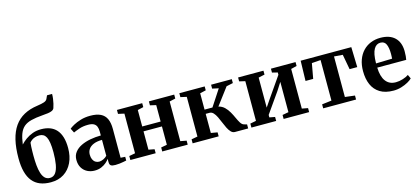

<svg xmlns="http://www.w3.org/2000/svg" viewBox="-67 -1413 4301 1974"><g transform="rotate(-15 2083.5 -426.0)"><path d="M284 10Q218.5 10 169.8 -9.5Q121 -29 88.8 -68.8Q56.5 -108.5 40.2 -169.8Q24 -231 24 -315Q24 -426 44 -509.2Q64 -592.5 104.5 -650.2Q145 -708 206.8 -741.8Q268.5 -775.5 352.5 -787Q399 -793.5 425.2 -802.5Q451.5 -811.5 459.5 -830.5L475 -864.5H529Q529 -839.5 525.5 -813.8Q522 -788 516.5 -764.2Q511 -740.5 504 -720Q497.5 -704 480 -695.8Q462.5 -687.5 436.2 -684Q410 -680.5 376 -678Q304.5 -672.5 256 -660.2Q207.5 -648 177 -622.5Q146.5 -597 129.5 -553Q112.5 -509 103.5 -440Q127.5 -466 160.2 -489.8Q193 -513.5 234 -528.5Q275 -543.5 324 -543.5Q376.5 -543.5 417.5 -528.2Q458.5 -513 486.8 -481.2Q515 -449.5 529.8 -400.8Q544.5 -352 544.5 -285Q544.5 -197.5 512.8 -131Q481 -64.5 422.8 -27.2Q364.5 10 284 10ZM285.5 -36Q323.5 -36 345.8 -66.5Q368 -97 377.8 -152.5Q387.5 -208 387.5 -282Q387.5 -342 381.2 -381.8Q375 -421.5 362.8 -444.5Q350.5 -467.5 332.5 -477.2Q314.5 -487 291 -487Q265 -487 244.2 -480Q223.5 -473 208.5 -461.8Q193.5 -450.5 185 -438Q182.5 -417 181.5 -395Q180.5 -373 180 -349.2Q179.5 -325.5 179.5 -300Q179.5 -245.5 184 -197.8Q188.5 -150 200 -113.5Q211.5 -77 232.2 -56.5Q253 -36 285.5 -36Z M750 10.5Q707 10.5 671.8 -7.5Q636.5 -25.5 615.5 -60.2Q594.5 -95 594.5 -144.5Q594.5 -191.5 620.5 -225.2Q646.5 -259 690.2 -280.2Q734 -301.5 789 -311.8Q844 -322 902.5 -322.5V-362Q902.5 -395 893.5 -417.2Q884.5 -439.5 863.2 -451Q842 -462.5 804 -462.5Q750 -462.5 709 -448.2Q668 -434 644.5 -423L621 -469.5Q635.5 -482.5 668 -500.5Q700.5 -518.5 746.8 -532.5Q793 -546.5 849 -546.5Q916.5 -546.5 958.5 -526Q1000.5 -505.5 1020 -463.2Q1039.5 -421 1039.5 -355V-48.5L1088 -45.5V-6Q1077 -3.5 1057.2 0.2Q1037.5 4 1014.5 6.8Q991.5 9.5 970 9.5Q937 9.5 922.5 0.2Q908 -9 908 -38.5V-72Q897.5 -55.5 875.2 -36Q853 -16.5 821.5 -3Q790 10.5 750 10.5ZM817.5 -66.5Q838.5 -66.5 862.2 -77.5Q886 -88.5 902.5 -106V-275.5Q847.5 -275 811.8 -260Q776 -245 758.8 -219.5Q741.5 -194 741.5 -161Q741.5 -131.5 751.2 -110.2Q761 -89 778.2 -77.8Q795.5 -66.5 817.5 -66.5Z M1130.5 0V-42.5L1195 -54.5V-476.5L1130.5 -491V-533H1399.5V-491L1337.5 -476.5V-301.5H1533.5V-476.5L1470.5 -491V-533H1740V-491L1676.5 -476.5V-54.5L1741 -42.5V0H1470V-42.5L1533.5 -54.5V-249.5H1337.5V-54.5L1400 -42.5V0Z M1793.5 0V-42.5L1859 -54.5V-477L1794.5 -491.5V-533H2064.5V-491.5L2001.5 -477V-303H2085.5L2199.5 -477L2132.5 -491.5V-533H2353V-491.5L2282.5 -476.5L2147 -296.5Q2184.5 -287.5 2210.5 -262.2Q2236.5 -237 2255.2 -204Q2274 -171 2288.5 -138.5Q2303 -106 2317.8 -82.2Q2332.5 -58.5 2351 -52.5L2384.5 -43V0H2244Q2220.5 0 2202.5 -18.8Q2184.5 -37.5 2170 -66.8Q2155.5 -96 2142.2 -129Q2129 -162 2114.8 -191.2Q2100.5 -220.5 2083 -239.2Q2065.5 -258 2042.5 -258H2001.5V-54.5L2070.5 -42.5V0Z M2419 0V-42.5L2482 -54.5V-477L2420 -491.5V-533H2690V-491.5L2624 -477V-157.5L2676.5 -235L2827.5 -452.5V-477L2769.5 -491.5V-533H3031.5V-491.5L2970 -476.5V-54.5L3033.5 -42.5V0H2762V-42.5L2827.5 -54.5V-377L2774.5 -294L2624 -79.5V-53.5L2682.5 -42.5V0Z M3183 0V-42.5L3285.5 -55V-486.5L3191 -479.5L3162 -319H3080.5L3086 -533H3625L3631 -319H3549.5L3520 -479.5L3428.5 -486.5V-55L3533 -42.5V0Z M3931 11.5Q3843.5 11.5 3787.2 -23Q3731 -57.5 3704.2 -119.2Q3677.5 -181 3677.5 -263Q3677.5 -330 3696.8 -382.8Q3716 -435.5 3750.8 -472.5Q3785.5 -509.5 3833 -529Q3880.5 -548.5 3937 -548.5Q4035 -548.5 4088.5 -498.2Q4142 -448 4144 -354.5Q4144 -322 4142 -298.8Q4140 -275.5 4136.5 -260.5H3828Q3829.5 -213 3839.5 -176.8Q3849.5 -140.5 3868 -115.8Q3886.5 -91 3913.2 -78.2Q3940 -65.5 3976 -65.5Q4012.5 -65.5 4051.5 -78Q4090.5 -90.5 4112.5 -106.5L4132 -64.5Q4116.5 -48 4085.5 -30.5Q4054.5 -13 4014.2 -0.8Q3974 11.5 3931 11.5ZM3827.5 -305.5 3999.5 -310Q4000.5 -322.5 4000.8 -334.8Q4001 -347 4001.5 -359.5Q4001.5 -425.5 3984.8 -462.8Q3968 -500 3925 -500Q3904 -500 3886.5 -489.8Q3869 -479.5 3855.8 -456.8Q3842.5 -434 3835.2 -396.8Q3828 -359.5 3827.5 -305.5Z"/></g></svg>

Font: Merriweather 72pt
Style: Bold
Weight: 700
Version: Version 2.100